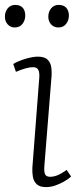

<svg xmlns="http://www.w3.org/2000/svg" viewBox="-28 -749 336 783"><path d="M132 -430Q134 -452 128.5 -463.5Q123 -475 107 -475Q93 -475 75.5 -470Q58 -465 37 -456L26 -488Q45 -500 75.5 -509Q106 -518 126 -518Q154 -518 166.5 -505.5Q179 -493 181.5 -472Q184 -451 181 -423L153 -73Q151 -48 156 -38Q161 -28 176 -28Q191 -28 207 -34.5Q223 -41 244 -56L262 -29Q250 -18 233 -8.5Q216 1 197.5 7.5Q179 14 159 14Q134 14 121.5 2Q109 -10 106 -28.5Q103 -47 104 -65ZM-8 -681Q-8 -701 3.5 -715Q15 -729 34 -729Q54 -729 64.5 -717.5Q75 -706 75 -685Q75 -667 64 -652Q53 -637 32 -637Q15 -637 3.5 -649.5Q-8 -662 -8 -681ZM169 -681Q169 -701 180.5 -715Q192 -729 211 -729Q232 -729 242.5 -717Q253 -705 253 -685Q253 -667 242 -652Q231 -637 210 -637Q192 -637 180.5 -649.5Q169 -662 169 -681Z"/></svg>

Font: Literata 18pt ExtraLight
Style: Italic
Weight: 250
Italic angle: -2°
Designer: Latin by Veronika Burian and Jose Scaglione. Greek by Irene Vlachou. Cyrillic by Vera Evstafieva
Foundry: TypeTogether
Version: Version 3.103;gftools[0.9.29]